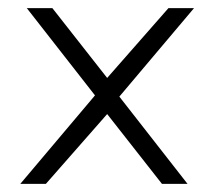

<svg xmlns="http://www.w3.org/2000/svg" viewBox="-20 -484 528 473"><path d="M274 -246 442 -31H379L244 -203L93 -31H30L214 -249L46 -464H109L244 -292L395 -464H458Z"/></svg>

Font: Catamaran Light
Style: Regular
Weight: 300
Designer: Pria Ravichandran
Version: Version 2.000